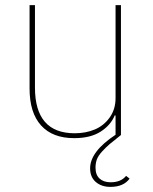

<svg xmlns="http://www.w3.org/2000/svg" viewBox="-20 -526 596 748"><path d="M410.2 202.1Q375.5 202.1 353.3 183.1Q331.1 164.1 331.1 129.9Q331.1 64.5 430.2 -1V-76.2H426.8Q411.6 -38.6 372.1 -13.2Q332.5 12.2 269 12.2Q184.6 12.2 139.9 -37.4Q95.2 -86.9 95.2 -181.2V-505.9H116.2V-185.1Q116.2 -6.8 271 -6.8Q314 -6.8 349.1 -21.5Q384.3 -36.1 407.2 -68.1Q430.2 -100.1 430.2 -144V-505.9H451.2V0Q421.4 23.4 407 35.6Q392.6 47.9 377.7 64.2Q362.8 80.6 357.4 95Q352.1 109.4 352.1 127Q352.1 155.3 367.9 169.7Q383.8 184.1 411.1 184.1Q451.2 184.1 471.2 159.2L484.9 169.9Q461.4 202.1 410.2 202.1Z"/></svg>

Font: Anuphan Thin
Style: Regular
Weight: 250
Designer: Mike Abbink, Paul van der Laan, Pieter van Rosmalen, Mint Tantisuwanna
Foundry: Bold Monday; Cadson Demak
Version: Version 3.002;hotconv 1.0.109;makeotfexe 2.5.65596